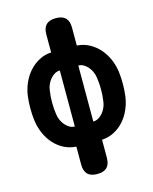

<svg xmlns="http://www.w3.org/2000/svg" viewBox="-132 -817 864 1083"><g transform="rotate(-15 300.0 -275.0)"><path d="M375 105Q375 143 356.5 161.5Q338 180 300 180Q262 180 243.5 161.5Q225 143 225 105V0Q187 -2 154 -19Q121 -36 96 -64Q71 -92 55 -129Q39 -166 34 -207Q30 -241 30 -275.5Q30 -310 34 -344Q39 -384 55 -420.5Q71 -457 96 -485Q121 -513 154 -530.5Q187 -548 225 -550V-655Q225 -693 243.5 -711.5Q262 -730 300 -730Q338 -730 356.5 -711.5Q375 -693 375 -655V-550Q413 -548 446 -530.5Q479 -513 504 -485Q529 -457 545 -420.5Q561 -384 566 -344Q570 -310 570 -275.5Q570 -241 566 -207Q561 -166 545 -129Q529 -92 504 -64Q479 -36 446 -19Q413 -2 375 0ZM246 -112V-439Q230 -439 216 -431Q202 -423 190.5 -409.5Q179 -396 171.5 -379Q164 -362 162 -344Q157 -310 157 -275.5Q157 -241 162 -207Q164 -189 171.5 -172Q179 -155 190.5 -141.5Q202 -128 216 -120Q230 -112 246 -112ZM354 -439V-112Q370 -112 384 -120Q398 -128 409.5 -141.5Q421 -155 428.5 -172Q436 -189 438 -207Q443 -241 443 -275.5Q443 -310 438 -344Q436 -362 428.5 -379Q421 -396 409.5 -409.5Q398 -423 384 -431Q370 -439 354 -439Z"/></g></svg>

Font: Maple Mono ExtraBold
Style: Regular
Weight: 800
Monospace: yes
Designer: subframe7536
Version: Version 7.000